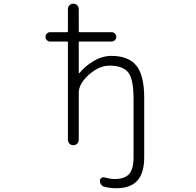

<svg xmlns="http://www.w3.org/2000/svg" viewBox="-20 -793 1040 1020"><path d="M246.1 -572.3Q236.3 -572.3 229 -579.6Q221.7 -586.9 221.7 -597.2Q221.7 -607.4 229 -614.7Q236.3 -622.1 246.1 -622.1H335.9Q340.8 -622.1 340.8 -627V-744.1Q340.8 -756.8 349.1 -765.1Q357.4 -773.4 369.6 -773.4Q381.8 -773.4 390.1 -765.1Q398.4 -756.8 398.4 -744.1V-627Q398.4 -622.1 402.3 -622.1H572.3Q583 -622.1 590.3 -614.7Q597.7 -607.4 597.7 -597.2Q597.7 -586.9 590.3 -579.6Q583 -572.3 572.3 -572.3H402.3Q398.4 -572.3 398.4 -568.4V-406.2Q398.4 -404.3 399.4 -404.3Q400.4 -404.3 401.4 -404.3Q430.7 -440.4 472.7 -465.8Q521.5 -496.1 571.3 -496.1Q662.1 -496.1 704.1 -444.8Q746.1 -393.6 746.1 -273.4V42Q746.1 127 709.5 167Q672.9 207 596.7 207Q565.4 207 535.2 199.2Q524.4 197.3 517.6 188Q510.7 178.7 510.7 167Q510.7 158.2 518.1 152.8Q525.4 147.5 534.2 149.4Q561.5 157.2 586.9 158.2Q642.6 158.2 666 131.3Q689.5 104.5 689.5 42V-266.6Q689.5 -374 660.6 -409.2Q631.8 -444.3 561.5 -444.3Q505.9 -444.3 452.1 -396Q398.4 -347.7 398.4 -300.8V-50.8Q398.4 -38.1 390.1 -29.8Q381.8 -21.5 369.6 -21.5Q357.4 -21.5 349.1 -29.8Q340.8 -38.1 340.8 -50.8V-568.4Q340.8 -572.3 335.9 -572.3Z"/></svg>

Font: Gen Jyuu Gothic L Monospace Light
Style: Regular
Weight: 300
Designer: [Source Han Sans]
Ryoko NISHIZUKA  (kana & ideographs); Paul D. Hunt (Latin, Greek & Cyrillic); Wenlong ZHANG  (bopomofo
Version: Version 1.002.20150607